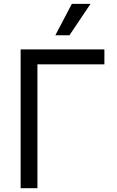

<svg xmlns="http://www.w3.org/2000/svg" viewBox="-20 -986 615 1006"><path d="M527 -649.1H176.1V0H88.1V-727.3H527ZM356.5 -965.9H454.5L343.8 -801.1H269.9Z"/></svg>

Font: Fast_Sans-Dotted
Style: Regular
Weight: 400
Version: Version 3.018